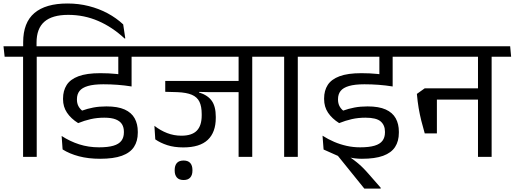

<svg xmlns="http://www.w3.org/2000/svg" viewBox="-41 -897 2943 1098"><path d="M169 0V-593.5H91V0ZM280.5 -572.5 275 -632.5H-21L-14.5 -572.5ZM345 -877Q220 -877 155.8 -822.5Q91.5 -768 91.5 -655.5V-619H168V-653Q168 -734 213 -773Q258 -812 349 -812Q440 -812 520.5 -777.2Q601 -742.5 672 -676.5L675.5 -677.5L663.5 -757.5Q624.5 -794 574.8 -820.8Q525 -847.5 467 -862.2Q409 -877 345 -877Z M582 -572.5H807L802 -632.5H576.5ZM711 -593.5H636V-478.5L711 -478ZM816.5 -572.5 811 -632.5H243L248.5 -572.5ZM635.5 -593.5V-423.5Q640.5 -422 650.8 -419Q661 -416 673.2 -413Q685.5 -410 696 -407.5Q706.5 -405 711.5 -403.5V-593.5ZM311.5 -119.5 317 -42.5Q356.5 -17.5 410.5 -3.2Q464.5 11 531.5 11Q608.5 11 656 -6.2Q703.5 -23.5 725.2 -56.8Q747 -90 747 -138V-144Q747 -188 729 -220.5Q711 -253 671.8 -270.8Q632.5 -288.5 567.5 -288.5Q526.5 -288.5 492.5 -282Q458.5 -275.5 428.5 -264.5Q414 -276.5 406.5 -292Q399 -307.5 399 -327.5V-330Q399 -358 413.8 -376.8Q428.5 -395.5 461.8 -405.2Q495 -415 550 -415Q591 -415 631.2 -412Q671.5 -409 711.5 -402.5V-461.5Q666.5 -470 623.8 -474.2Q581 -478.5 532.5 -478.5Q454.5 -478.5 407.8 -461Q361 -443.5 340.2 -410.8Q319.5 -378 319.5 -333.5V-329.5Q319.5 -286.5 342 -252.8Q364.5 -219 406 -193Q441.5 -207.5 478 -215.8Q514.5 -224 555.5 -224Q597 -224 621.5 -214Q646 -204 656.8 -186.2Q667.5 -168.5 667.5 -144V-139.5Q667.5 -111 653.2 -92Q639 -73 607.8 -63.8Q576.5 -54.5 525.5 -54.5Q465.5 -54.5 412.2 -71.5Q359 -88.5 311.5 -119.5Z M1401.5 -593.5H1323.5V0H1401.5ZM1272 -572.5H1512.5L1507 -632.5H1266.5ZM1462.5 -572.5 1457 -632.5H788.5L793.5 -572.5ZM1350 -434H904V-372L1050 -372.5L1159 -370H1350ZM1097 -393.5H904V-372L973.5 -370Q1025.5 -368 1056 -355Q1086.5 -342 1099.5 -315.2Q1112.5 -288.5 1112.5 -244.5V-237Q1112.5 -178.5 1084.5 -149.8Q1056.5 -121 996.5 -121Q953.5 -121 914.8 -136Q876 -151 842 -177.5L847 -100Q876.5 -79.5 915.8 -66.8Q955 -54 1007.5 -54Q1101.5 -54 1147.2 -97.2Q1193 -140.5 1193 -223V-229Q1193 -288 1170.2 -320.2Q1147.5 -352.5 1097 -368.5ZM1009 132.5Q1034.5 132.5 1047 118.2Q1059.5 104 1059.5 79Q1059.5 78.5 1059.5 77Q1059.5 75.5 1059.5 75Q1059.5 49.5 1047 35.2Q1034.5 21 1009 21Q983 21 970.5 35.2Q958 49.5 958 75Q958 75.5 958 77Q958 78.5 958 79Q958 103.5 970.5 118Q983 132.5 1009 132.5Z M1662 0V-593.5H1584V0ZM1773.5 -572.5 1768 -632.5H1472L1478.5 -572.5Z M2075 -572.5H2300L2295 -632.5H2069.5ZM2204 -593.5H2129V-478.5L2204 -478ZM2309.5 -572.5 2304 -632.5H1736L1741.5 -572.5ZM2128.5 -590.5V-425L2204.5 -405.5V-590.5ZM2136 181.5V176.5L2066 96.5Q2049 77 2032.8 61Q2016.5 45 1999.2 31Q1982 17 1961 2.5V-13.5L1809.5 -42L1891.5 -5.5L2042.5 181.5ZM1803.5 -121 1809.5 -42 1890.5 -17Q1919.5 -7 1953.5 2Q1987.5 11 2028.5 11Q2103.5 11 2150 -6Q2196.5 -23 2218.2 -56.2Q2240 -89.5 2240 -138V-144Q2240 -188 2222 -220.5Q2204 -253 2164.8 -270.8Q2125.5 -288.5 2061 -288.5Q2020 -288.5 1986 -282Q1952 -275.5 1921.5 -264.5Q1907 -276.5 1899.5 -292Q1892 -307.5 1892 -327.5V-330Q1892 -358 1906.8 -376.8Q1921.5 -395.5 1954.8 -405.2Q1988 -415 2043 -415Q2084 -415 2124.2 -412Q2164.5 -409 2204.5 -402.5V-461.5Q2159.5 -470 2116.8 -474.2Q2074 -478.5 2025.5 -478.5Q1947.5 -478.5 1900.8 -461Q1854 -443.5 1833.2 -411.2Q1812.5 -379 1812.5 -334V-330.5Q1812.5 -286 1835 -252.5Q1857.5 -219 1898.5 -193Q1934.5 -207.5 1971 -215.8Q2007.5 -224 2049 -224Q2111.5 -224 2136 -202.5Q2160.5 -181 2160.5 -144V-139.5Q2160.5 -111 2146.2 -92Q2132 -73 2100.8 -63.8Q2069.5 -54.5 2018.5 -54.5Q1978.5 -54.5 1941.5 -62.8Q1904.5 -71 1870 -85.8Q1835.5 -100.5 1803.5 -121Z M2770.5 -593.5H2692.5V0H2770.5ZM2641 -572.5H2882L2876.5 -632.5H2635.5ZM2831.5 -572.5 2826 -632.5H2270.5L2275.5 -572.5ZM2724 -392H2426.5V-327.5H2724ZM2388 -134H2457.5V-392H2388L2343 -360Q2347 -315.5 2353.2 -278.8Q2359.5 -242 2368.2 -207Q2377 -172 2388 -134Z"/></svg>

Font: Anek Devanagari Medium
Style: Regular
Weight: 400
Version: Version 1.003